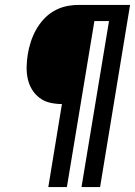

<svg xmlns="http://www.w3.org/2000/svg" viewBox="-20 -755 545 775"><path d="M175 0 230 -335Q205 -335 181.5 -340.5Q158 -346 139.5 -360Q121 -374 109 -394Q97 -414 92 -437Q87 -460 87.5 -485Q88 -510 92 -535Q96 -560 104 -585Q112 -610 124.5 -633Q137 -656 155.5 -676.5Q174 -697 197.5 -710.5Q221 -724 246 -729.5Q271 -735 296 -735H505L384 0H309L420 -670H361L250 0Z"/></svg>

Font: Iosevka Semibold Oblique
Style: Regular
Weight: 600
Italic angle: -9°
Monospace: yes
Designer: Belleve Invis
Foundry: Belleve Invis
Version: Version 32.5.0; ttfautohint (v1.8.4)